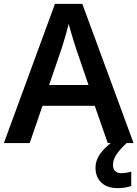

<svg xmlns="http://www.w3.org/2000/svg" viewBox="-20 -737 708 989"><path d="M535 0 468 -192H199L133 0H0L263 -717H404L668 0ZM372 -486Q368 -499 360.5 -522.5Q353 -546 345.5 -571.5Q338 -597 334 -614Q329 -593 321.5 -567.5Q314 -542 307.5 -519.5Q301 -497 297 -486L233 -299H436ZM562 113Q562 134 573.5 144.5Q585 155 603 155Q619 155 633 152.5Q647 150 656 147V221Q641 226 624.5 229Q608 232 586 232Q531 232 501.5 203Q472 174 472 127Q472 84 503.5 45.5Q535 7 574 -16L632 0Q598 32 580 58.5Q562 85 562 113Z"/></svg>

Font: Noto Sans New Tai Lue Semibold
Style: Regular
Weight: 400
Designer: Monotype Design Team
Foundry: Monotype Imaging Inc.
Version: Version 2.004; ttfautohint (v1.8.4.7-5d5b)